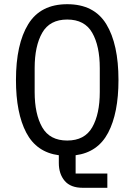

<svg xmlns="http://www.w3.org/2000/svg" viewBox="-20 -730 640 914"><path d="M491 164H374Q316 164 288 131Q260 98 260 46V9Q154 -5 105 -98.5Q56 -192 56 -349Q56 -520 114.5 -615Q173 -710 300 -710Q428 -710 486 -615Q544 -520 544 -349Q544 -192 495 -98.5Q446 -5 340 9V96H491ZM300 -61Q383 -61 419 -124Q455 -187 455 -292V-406Q455 -511 419 -574Q383 -637 300 -637Q217 -637 181 -574Q145 -511 145 -406V-292Q145 -187 181 -124Q217 -61 300 -61Z"/></svg>

Font: Lilex
Style: Regular
Weight: 400
Monospace: yes
Designer: Mike Abbink, Paul van der Laan, Pieter van Rosmalen, Mikhael Khrustik
Foundry: Mikhael Khrustik
Version: Version 2.510